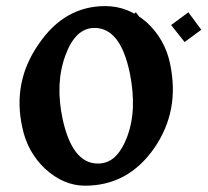

<svg xmlns="http://www.w3.org/2000/svg" viewBox="-20 -586 668 618"><path d="M253.9 11.7Q184.6 11.7 125 -43Q67.9 -97.2 51.8 -175.8Q19.5 -321.8 104 -443.4Q146.5 -505.9 200 -536.1Q253.4 -566.4 318.8 -566.4Q392.6 -566.4 452.6 -513.7Q510.7 -460 527.3 -381.8Q543.5 -304.7 530.8 -237.3Q518.1 -169.9 476.6 -109.4Q433.6 -47.9 377.9 -18.1Q322.3 11.7 253.9 11.7ZM294.9 -59.6Q327.1 -59.6 349.9 -81.1Q372.6 -102.5 388.7 -144Q405.8 -189.5 407.7 -240.5Q409.7 -291.5 397.9 -350.6Q382.3 -424.8 354 -460.4Q325.7 -496.1 284.2 -496.1Q223.1 -496.1 190.9 -408.7Q173.8 -362.8 171.6 -311.3Q169.4 -259.8 181.6 -202.6Q212.9 -59.6 294.9 -59.6ZM405.3 -450.7 362.8 -504.4 417.5 -546.4 460 -489.7ZM574.2 -450.7 530.8 -505.4 586.4 -546.4 627.9 -490.2Z"/></svg>

Font: IranNastaliq
Style: Regular
Weight: 400
Designer: Hossein Zahedi
Version: Version 1.5